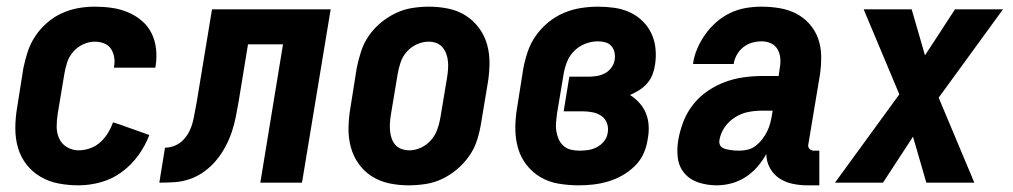

<svg xmlns="http://www.w3.org/2000/svg" viewBox="-20 -548 3040 576"><path d="M216 8Q185 8 156 2.5Q127 -3 102 -17.5Q77 -32 59.5 -54.5Q42 -77 34 -104.5Q26 -132 26 -162.5Q26 -193 31 -223L50 -343Q55 -368 63 -392.5Q71 -417 85.5 -439Q100 -461 120.5 -479Q141 -497 165 -508Q189 -519 214 -523.5Q239 -528 264 -528Q290 -528 315 -524.5Q340 -521 363 -511.5Q386 -502 404.5 -486.5Q423 -471 434 -449.5Q445 -428 448 -402.5Q451 -377 447 -351L446 -345H322V-348Q325 -362 322.5 -376.5Q320 -391 312.5 -402Q305 -413 292 -418Q279 -423 264 -423Q247 -423 229.5 -415Q212 -407 199.5 -392.5Q187 -378 181.5 -361Q176 -344 173 -326L153 -206Q150 -187 150 -168Q150 -149 157.5 -132.5Q165 -116 181 -106.5Q197 -97 216 -97Q233 -97 250 -103Q267 -109 280.5 -121Q294 -133 303.5 -148.5Q313 -164 319 -181L335 -176L428 -143Q416 -111 395 -82Q374 -53 345.5 -32Q317 -11 283 -1.5Q249 8 216 8Z M458 0 475 -105Q490 -105 504.5 -111Q519 -117 530 -128.5Q541 -140 548 -154Q555 -168 558.5 -182.5Q562 -197 564.5 -212Q567 -227 570 -241L616 -520H972L886 0H761L829 -415H724L696 -244Q692 -221 687.5 -198Q683 -175 675.5 -152.5Q668 -130 656.5 -108.5Q645 -87 629.5 -68Q614 -49 593.5 -34Q573 -19 550 -11Q527 -3 504 -1.5Q481 0 458 0Z M1206 8Q1176 8 1147.5 2Q1119 -4 1095.5 -19Q1072 -34 1056 -56.5Q1040 -79 1032.5 -106.5Q1025 -134 1025.5 -164Q1026 -194 1031 -223L1050 -343Q1055 -368 1063 -393Q1071 -418 1086 -440Q1101 -462 1122 -479.5Q1143 -497 1167 -508.5Q1191 -520 1216.5 -524Q1242 -528 1267 -528Q1297 -528 1325.5 -522Q1354 -516 1377.5 -501Q1401 -486 1417.5 -463.5Q1434 -441 1441.5 -413.5Q1449 -386 1448.5 -356Q1448 -326 1443 -297L1423 -177Q1419 -152 1411 -127Q1403 -102 1387.5 -80Q1372 -58 1351.5 -40.5Q1331 -23 1307 -11.5Q1283 0 1257 4Q1231 8 1206 8ZM1208 -97Q1226 -97 1243 -105Q1260 -113 1272.5 -127Q1285 -141 1291.5 -158.5Q1298 -176 1301 -194L1321 -314Q1323 -326 1324 -338.5Q1325 -351 1324 -363Q1323 -375 1319 -386Q1315 -397 1307.5 -406Q1300 -415 1289 -419Q1278 -423 1266 -423Q1248 -423 1230.5 -415Q1213 -407 1200.5 -393Q1188 -379 1182 -361.5Q1176 -344 1173 -326L1153 -206Q1151 -194 1150 -181.5Q1149 -169 1150 -157Q1151 -145 1154.5 -134Q1158 -123 1165.5 -114Q1173 -105 1184.5 -101Q1196 -97 1208 -97Z M1716 8Q1686 8 1656 3Q1626 -2 1601.5 -16.5Q1577 -31 1559.5 -53.5Q1542 -76 1534 -104Q1526 -132 1526 -162.5Q1526 -193 1531 -223L1550 -343Q1555 -369 1563.5 -394Q1572 -419 1588 -441.5Q1604 -464 1625.5 -481.5Q1647 -499 1672 -509.5Q1697 -520 1723 -524Q1749 -528 1774 -528Q1799 -528 1823.5 -524.5Q1848 -521 1869.5 -511Q1891 -501 1907.5 -485Q1924 -469 1934 -448Q1944 -427 1946.5 -402.5Q1949 -378 1945 -353Q1943 -339 1937.5 -324.5Q1932 -310 1921.5 -298Q1911 -286 1897.5 -277.5Q1884 -269 1870 -263Q1886 -253 1898.5 -239Q1911 -225 1918 -207.5Q1925 -190 1926 -170Q1927 -150 1923 -130Q1920 -108 1910.5 -87Q1901 -66 1884 -49.5Q1867 -33 1846.5 -21.5Q1826 -10 1804 -3.5Q1782 3 1760 5.5Q1738 8 1716 8ZM1718 -96Q1732 -96 1745 -98Q1758 -100 1770.5 -106.5Q1783 -113 1792 -124Q1801 -135 1803 -149Q1806 -164 1801 -178Q1796 -192 1784.5 -200Q1773 -208 1758.5 -211Q1744 -214 1729 -214H1671L1688 -318H1746Q1758 -318 1770.5 -320Q1783 -322 1794.5 -328Q1806 -334 1814 -345Q1822 -356 1824 -368Q1826 -380 1823.5 -391Q1821 -402 1814 -410Q1807 -418 1796 -421Q1785 -424 1774 -424Q1755 -424 1736.5 -417Q1718 -410 1703.5 -396Q1689 -382 1681.5 -363.5Q1674 -345 1671 -327L1651 -207Q1649 -193 1648 -180Q1647 -167 1649 -154.5Q1651 -142 1656 -130.5Q1661 -119 1670.5 -110.5Q1680 -102 1692.5 -99Q1705 -96 1718 -96Z M2130 8Q2103 8 2077 0Q2051 -8 2034 -27.5Q2017 -47 2013.5 -74Q2010 -101 2015 -129Q2020 -157 2030.5 -184Q2041 -211 2059.5 -234.5Q2078 -258 2103 -275Q2128 -292 2155 -302Q2182 -312 2210.5 -316Q2239 -320 2266 -320H2316L2319 -342Q2322 -357 2321 -372Q2320 -387 2313 -399.5Q2306 -412 2293 -418Q2280 -424 2265 -424Q2251 -424 2236.5 -420Q2222 -416 2210 -406.5Q2198 -397 2190.5 -383.5Q2183 -370 2181 -356H2059Q2062 -379 2071.5 -401.5Q2081 -424 2095.5 -444.5Q2110 -465 2129.5 -482Q2149 -499 2171.5 -509.5Q2194 -520 2217.5 -524Q2241 -528 2264 -528Q2292 -528 2319 -523.5Q2346 -519 2369 -507Q2392 -495 2409 -475.5Q2426 -456 2434.5 -432Q2443 -408 2443.5 -380.5Q2444 -353 2440 -325L2405 -115Q2403 -107 2408.5 -101.5Q2414 -96 2421 -96H2438V8H2403Q2380 8 2358 3.5Q2336 -1 2318 -13Q2300 -25 2289.5 -44.5Q2279 -64 2279 -86Q2268 -66 2252.5 -48Q2237 -30 2217 -17Q2197 -4 2174.5 2Q2152 8 2130 8ZM2197 -96Q2210 -96 2223 -99Q2236 -102 2247 -110.5Q2258 -119 2266.5 -130Q2275 -141 2281 -153Q2287 -165 2290.5 -178Q2294 -191 2296 -204L2298 -216H2265Q2245 -216 2224.5 -212Q2204 -208 2185 -196Q2166 -184 2153.5 -165.5Q2141 -147 2138 -126Q2137 -120 2139.5 -114Q2142 -108 2147 -105Q2152 -102 2158 -100.5Q2164 -99 2170.5 -98Q2177 -97 2183.5 -96.5Q2190 -96 2197 -96Z M2485 0 2678 -265 2571 -520H2715L2755 -382L2845 -520H2989L2796 -255L2903 0H2759L2719 -138L2629 0Z"/></svg>

Font: Iosevka SS18 Extrabold
Style: Italic
Weight: 800
Italic angle: -9°
Monospace: yes
Designer: Belleve Invis
Foundry: Belleve Invis
Version: Version 25.1.1; ttfautohint (v1.8.4)